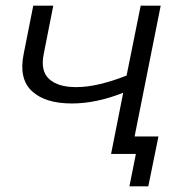

<svg xmlns="http://www.w3.org/2000/svg" viewBox="-20 -546 657 681"><path d="M374 0 417 -217Q321 -179 235 -179Q140 -179 93 -223Q46 -267 64 -355L98 -526H169L135 -354Q123 -294 154.5 -265.5Q186 -237 250 -237Q290 -237 335.5 -248Q381 -259 429 -278L479 -526H550L445 0ZM439 115 462 0H374L387 -62H542L506 115Z"/></svg>

Font: Montserrat
Style: Italic
Weight: 400
Italic angle: -11.3°
Designer: Julieta Ulanovsky
Foundry: Julieta Ulanovsky
Version: Version 9.000; ttfautohint (v1.8.4.7-5d5b)